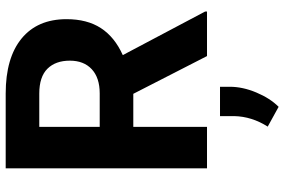

<svg xmlns="http://www.w3.org/2000/svg" viewBox="-183 -568 1004 678"><g transform="rotate(-90 319.0 -229.0)"><path d="M326.7 -260.3H210V0H63.5V-710.9H327.6Q453.6 -710.9 522 -654.8Q590.3 -598.6 590.3 -496.1Q590.3 -423.3 558.8 -374.8Q527.3 -326.2 463.4 -297.4L617.2 -6.8V0H460ZM210 -378.9H328.1Q383.3 -378.9 413.6 -407Q443.8 -435.1 443.8 -484.4Q443.8 -534.7 415.3 -563.5Q386.7 -592.3 327.6 -592.3H210ZM280.8 252.9 210.9 214.4Q246.6 158.2 248 96.2V45.9H351.6V80.6Q351.6 126 331.3 174.3Q311 222.7 280.8 252.9Z"/></g></svg>

Font: RobotoInd
Style: Bold
Weight: 700
Designer: Google
Version: Version 2.001150; 2014